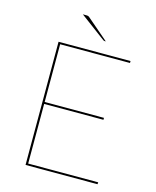

<svg xmlns="http://www.w3.org/2000/svg" viewBox="-128 -967 856 1054"><g transform="rotate(15 300.0 -440.0)"><path d="M228 -880Q236.5 -880 240.5 -878.5Q244.5 -877 249 -873L370 -769H364Q359.5 -769 355 -772L210 -880ZM529 -700V-689H132V-361H469V-350H132V-11H530L529 0H120V-700Z"/></g></svg>

Font: Lato Hairline
Style: Regular
Weight: 250
Designer: Lukasz Dziedzic
Foundry: Lukasz Dziedzic
Version: Version 1.104; Western+Polish opensource